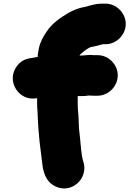

<svg xmlns="http://www.w3.org/2000/svg" viewBox="-20 -807 761 1055"><path d="M179 -267H184V-238C184 -224 184.7 -209.7 186 -195C188.4 -152.1 189.3 -109.4 194 -67L198 -23C204 20.7 208.7 62.8 214 105C221.6 158.3 242.5 197.7 285 217.5C351 248.1 411.3 209.7 432.5 164C445.5 136 447 107.7 437 79C426.4 41.9 424.1 -4.2 420 -47C417.7 -71.6 413 -99.5 413 -127L411 -171C408.8 -193.5 407 -214.6 407 -238V-279H427C441 -279 454.3 -280 467 -282H470C478 -281.3 485.7 -281 493 -281H516C576 -281 627 -332.7 627 -393C627 -453.3 576 -504 516 -504H493C489.7 -504 485.7 -504.3 481 -505C463.6 -505.9 445.2 -502 427 -502H417C417.7 -503.3 419 -505.3 421 -508C435.2 -520.4 448.9 -532.5 466 -542C471.6 -544.2 476.2 -549 482 -549C501.2 -551.7 525.1 -558.6 544 -564H560C619.7 -564 671 -615.6 671 -675.5C671 -735.4 619.7 -787 560 -787H536C522 -787 507.3 -785 492 -781L472 -776C465.3 -774 458.3 -772 451 -770C411.5 -763.4 384.9 -752.1 354 -735C309.9 -708.5 264.5 -677.2 237 -634C217.3 -606.4 200.4 -575.8 193 -539C191.3 -524.1 187 -509.8 187 -494C183.7 -493.3 180.7 -493 178 -493C167.8 -490.4 162.6 -489.5 152 -488C116.6 -483.6 91.8 -470 71.5 -442C12.6 -360.6 84.1 -250.1 179 -267Z"/></svg>

Font: Smoothie
Style: Blk
Weight: 900
Foundry: Cannot Into Space Fonts
Version: Version 0.8